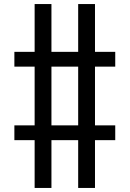

<svg xmlns="http://www.w3.org/2000/svg" viewBox="-20 -814 640 948"><path d="M151 114V-122H51V-195H151V-485H51V-558H151V-794H234V-558H366V-794H449V-558H549V-485H449V-195H549V-122H449V114H366V-122H234V114ZM366 -195V-485H234V-195Z"/></svg>

Font: Iosevka Mono
Style: Regular
Weight: 400
Designer: Belleve Invis
Foundry: Belleve Invis
Version: Version 11.1.1